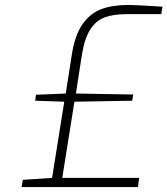

<svg xmlns="http://www.w3.org/2000/svg" viewBox="-20 -754 675 774"><path d="M72 -29 190 -37 239 -344 122 -348 125 -372 245 -377 269 -530Q281 -611 312 -655.5Q343 -700 388 -717Q433 -734 496 -734Q524 -734 604 -729L635 -727L630 -697H492Q437 -697 402 -684Q367 -671 344 -635.5Q321 -600 310 -532L286 -377L517 -373L513 -348L280 -344L231 -37H541L536 0H67Z"/></svg>

Font: Exo ExtraLight
Style: Italic
Weight: 275
Italic angle: -9°
Designer: Natanael Gama
Foundry: Natanael Gama
Version: Version 1.500; ttfautohint (v1.6)